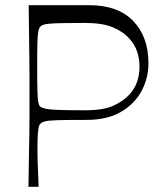

<svg xmlns="http://www.w3.org/2000/svg" viewBox="-20 -720 640 740"><path d="M89.7 0Q90.7 -75.4 91.6 -123.5Q92.6 -171.6 93.1 -202.7Q93.6 -233.9 93.6 -255.7Q93.6 -277.6 93.6 -299Q93.6 -320.4 93.6 -350Q93.6 -379.6 93.6 -401Q93.6 -422.4 93.6 -444.3Q93.6 -466.1 93.1 -497.3Q92.6 -528.4 92.1 -576.5Q91.6 -624.6 90.6 -700H324Q435.1 -700 493.6 -638.9Q552.1 -577.9 552.1 -476.3Q552.1 -418.6 525.4 -368.9Q498.7 -319.3 445.9 -288.6Q393.1 -257.9 313.9 -257.9Q241.4 -257.9 204.4 -256.9Q167.3 -256 152.7 -252Q138.1 -248 132.6 -239.4Q128.1 -231.1 126.3 -209.8Q124.4 -188.4 124.4 -153.9Q124.4 -136.7 124.5 -124.4Q124.6 -112.1 125.1 -97.8Q125.6 -83.4 126.6 -60.9Q127.7 -38.4 128.9 0ZM307.7 -295Q380.3 -295 418.8 -313.4Q457.3 -331.7 479.7 -356.7Q498.9 -377.6 508.2 -404.6Q517.6 -431.6 517.6 -463.3Q517.6 -495 508.2 -522Q498.9 -549 479.7 -569.9Q455.6 -597.6 415.4 -614.6Q375.1 -631.6 307.7 -631.6Q253.1 -631.6 220.1 -630.9Q187.1 -630.3 169.9 -628.6Q152.7 -627 145.5 -624Q138.3 -621 134.4 -616.1Q130 -611.1 127.6 -598.3Q125.1 -585.4 124.2 -554.8Q123.3 -524.1 123.3 -463.3Q123.3 -401.6 124.2 -370.1Q125.1 -338.6 127.6 -326.2Q130 -313.9 134.4 -309.6Q139.7 -304.6 155.9 -301Q172.1 -297.4 207.6 -296.2Q243.1 -295 307.7 -295Z"/></svg>

Font: Ojuju ExtraLight
Style: Regular
Weight: 200
Designer: Chisaokwu Joboson, Mirko Velimirovic
Foundry: Udi Foundry
Version: Version 1.000